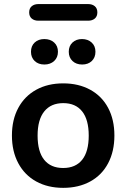

<svg xmlns="http://www.w3.org/2000/svg" viewBox="-20 -907 615 935"><path d="M380.1 -128.9Q412.1 -168.9 412.1 -246.6Q412.1 -324.2 380.1 -364.5Q348.1 -404.8 288.1 -404.8Q228 -404.8 195.6 -364.5Q163.1 -324.2 163.1 -246.6Q163.1 -168.9 195.1 -128.9Q227.1 -88.9 287.6 -88.9Q348.1 -88.9 380.1 -128.9ZM69.1 -112.1Q38.1 -169.9 38.1 -247.1Q38.1 -324.2 69.1 -381.6Q100.1 -439 156.5 -470Q212.9 -501 287.8 -501Q362.8 -501 419.4 -470Q476.1 -439 506.6 -381.6Q537.1 -324.2 537.1 -247.1Q537.1 -169.9 506.6 -112.1Q476.1 -54.2 419.4 -23.2Q362.8 7.8 287.8 7.8Q212.9 7.8 156.5 -23.2Q100.1 -54.2 69.1 -112.1ZM333 -609.9Q314.9 -627 314.9 -655Q314.9 -683.1 333 -700Q351.1 -716.8 379.4 -716.8Q407.7 -716.8 426.3 -700Q444.8 -683.1 444.8 -655Q444.8 -627 427 -609.9Q409.2 -592.8 380.1 -592.8Q351.1 -592.8 333 -609.9ZM148.9 -609.9Q130.9 -627 130.9 -655Q130.9 -683.1 148.9 -700Q167 -716.8 196 -716.8Q225.1 -716.8 243.7 -700Q262.2 -683.1 262.2 -655Q262.2 -627 243.7 -609.9Q225.1 -592.8 196 -592.8Q167 -592.8 148.9 -609.9ZM167 -887.2H409.2Q429.2 -887.2 441.7 -876.7Q454.1 -866.2 454.1 -846.7Q454.1 -827.1 441.7 -816.7Q429.2 -806.2 409.2 -806.2H167Q147 -806.2 134.5 -816.7Q122.1 -827.1 122.1 -846.7Q122.1 -866.2 134.5 -876.7Q147 -887.2 167 -887.2Z"/></svg>

Font: Nunito-Bold
Style: Bold
Weight: 700
Designer: Vernon Adams
Foundry: newtypography
Version: Version 3.000